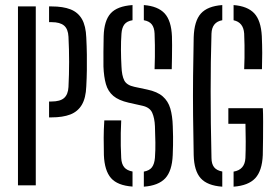

<svg xmlns="http://www.w3.org/2000/svg" viewBox="-20 -721 1088 747"><path d="M170.9 -264.3V-326.1H180.2Q214.3 -326.1 229.6 -339.9Q244.9 -353.8 246.4 -382.4Q248.9 -430.9 248.9 -480.3Q248.9 -529.6 246.4 -578.1Q244.9 -608.2 229.2 -621.5Q213.5 -634.8 181 -634.8H170.9V-696H181Q225.2 -696 254.4 -684.6Q283.5 -673.1 298.8 -646.7Q314 -620.3 315.7 -574.8Q317.5 -539.4 317.9 -508.7Q318.4 -478 317.9 -448.1Q317.5 -418.2 315.7 -385Q314 -339.9 298.5 -313.5Q282.9 -287 253.6 -275.6Q224.2 -264.3 180.2 -264.3ZM49.9 0V-696H119.2V0Z M539.6 5.3V-53.3Q561.5 -57.3 571.1 -70.1Q580.8 -83 582.8 -107.1Q585 -138.4 584.5 -166.9Q584.1 -195.4 582.8 -230Q581.5 -261 572.3 -282.1Q563 -303.2 534 -309.6L480.2 -321.6Q441.6 -330.4 420.9 -347.9Q400.1 -365.5 392.1 -393.7Q384 -421.9 382.5 -462.4Q382 -487.5 382.4 -519Q382.8 -550.5 383.3 -580Q384.9 -640.3 410.4 -668.8Q435.9 -697.2 495.6 -701.3V-642.3Q473.8 -638.8 464 -626.1Q454.3 -613.3 452.6 -590.3Q450.4 -560.8 450.6 -527.6Q450.8 -494.4 452.6 -462.4Q453.9 -427 463.4 -408.2Q472.9 -389.5 502.8 -383.2L552.7 -372.6Q592.3 -364.3 613.2 -345.9Q634.2 -327.6 642.6 -298.9Q651 -270.2 652.2 -230.2Q653.1 -206.8 653.3 -189.7Q653.5 -172.5 653.2 -156.1Q652.9 -139.6 652 -117.4Q649.4 -55.8 622.9 -27.3Q596.3 1.2 539.6 5.3ZM495.6 4.9Q437.1 0.7 411.8 -28.3Q386.6 -57.4 384.2 -117.4Q383.3 -154 383.4 -185.1Q383.5 -216.2 385.8 -252.5H451.6Q450.5 -228.3 449.9 -203.5Q449.4 -178.7 449.9 -154.1Q450.4 -129.4 451.6 -106.3Q452.8 -83.2 463.2 -70.4Q473.7 -57.7 495.6 -53.7ZM581.4 -451.9Q582.4 -476.8 582.6 -499.7Q582.9 -522.7 582.6 -545.2Q582.4 -567.7 581.4 -590.3Q580.5 -613.3 570.6 -626Q560.7 -638.7 539.6 -642.3V-701.3Q594.3 -697.1 620.5 -668.9Q646.6 -640.6 649 -579.2Q649.5 -566.9 649.5 -544.7Q649.4 -522.5 649.1 -497.6Q648.7 -472.7 648.2 -451.9Z M844.8 5.3Q786.7 1.2 760.9 -27.5Q735.1 -56.2 733.6 -117.4Q731.9 -193.2 731.2 -270.5Q730.4 -347.8 731.2 -424.6Q731.9 -501.3 733.6 -576Q735.6 -639.4 761.5 -668.3Q787.4 -697.2 844.8 -701.3V-642.3Q804.5 -635.2 802.8 -590.3Q801 -534.7 800.3 -479Q799.6 -423.4 799.6 -365.1Q799.6 -306.8 800.3 -242.9Q801 -179 802.8 -106.1Q803 -83.2 813 -70.4Q823 -57.7 844.8 -53.7ZM888.8 5.3V-53.3Q932.4 -60.4 934.8 -106.1Q936.1 -136.6 936 -172Q936 -207.4 935 -239.3H868.4V-300.1H1002.6Q1003.7 -279.4 1003.7 -247.5Q1003.7 -215.7 1003.4 -181.2Q1003 -146.7 1002.4 -117.6Q999.8 -56.3 973 -27.6Q946.2 1.1 888.8 5.3ZM930 -451.9Q931.1 -472.2 931.3 -496.5Q931.6 -520.7 931.3 -545.1Q931 -569.6 930 -590.3Q927.1 -634.1 888.8 -642.2V-701.3Q943 -697.1 969.2 -669.2Q995.3 -641.3 998.6 -580.6Q1000.1 -545.5 1000.2 -514.9Q1000.2 -484.3 999.2 -451.9Z"/></svg>

Font: Big Shoulders Stencil Display SC Thin
Style: Regular
Weight: 100
Designer: Patric King
Foundry: XO Type Co
Version: Version 2.001